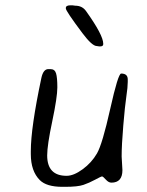

<svg xmlns="http://www.w3.org/2000/svg" viewBox="-20 -746 565 739"><path d="M365.7 -567.4H361.8L352.5 -568.8Q334.5 -568.8 297.4 -618.2Q233.4 -703.6 233.4 -713.4V-715.3Q233.4 -725.6 251.5 -725.6H258.3Q265.6 -724.1 269.5 -724.1Q296.4 -724.1 311 -703.6Q377.4 -610.8 377.4 -577.6V-576.2Q377.4 -567.4 365.7 -567.4ZM408.7 -43Q397.9 -43 387.2 -54.9Q376.5 -66.9 372.8 -66.9Q369.1 -66.9 346.2 -54.4Q323.2 -42 301 -34.4Q278.8 -26.9 230.5 -26.9H220.2Q159.2 -26.9 133.3 -52.7Q98.6 -87.4 98.6 -152.8V-164.1Q98.6 -254.4 139.2 -445.8Q146.5 -480 166 -480H174.3Q190.9 -480 195.8 -463.6Q200.7 -447.3 200.7 -409.7Q200.7 -372.1 181.2 -279.5Q161.6 -187 161.6 -147.9Q161.6 -69.3 236.3 -69.3Q263.7 -69.3 298.1 -94.5Q332.5 -119.6 353.3 -155.5Q374 -191.4 404.3 -327.1Q434.6 -462.9 446.3 -462.9Q471.7 -462.9 471.7 -440.4V-430.7Q471.7 -410.6 466.3 -374.8Q460.9 -338.9 454.6 -263.7Q448.2 -188.5 448.2 -143.6L451.2 -91.3Q451.2 -43 408.7 -43Z"/></svg>

Font: Averia Sans Libre Light
Style: Italic
Weight: 300
Italic angle: -8.5°
Version: Version 1.002